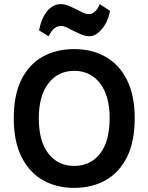

<svg xmlns="http://www.w3.org/2000/svg" viewBox="-20 -901 722 935"><path d="M341 14Q254.5 14 188.2 -24Q122 -62 84.5 -137.5Q47 -213 47 -325Q47 -439 84.5 -513.8Q122 -588.5 188.2 -625.2Q254.5 -662 341 -662Q428 -662 494.5 -624.2Q561 -586.5 598.5 -511.5Q636 -436.5 636 -325Q636 -211.5 598.5 -136.2Q561 -61 494.5 -23.5Q428 14 341 14ZM341 -93Q420.5 -93 467.2 -153Q514 -213 514 -326Q514 -434.5 467.2 -495.2Q420.5 -556 341 -556Q263 -556 216 -495.2Q169 -434.5 169 -325Q169 -212.5 216 -152.8Q263 -93 341 -93ZM217 -724.5 170 -753Q182 -813.5 210 -847.2Q238 -881 277 -881Q291.5 -881 307.2 -875.5Q323 -870 350 -856Q375.5 -843 388.2 -837.5Q401 -832 413 -832Q427.5 -832 441.5 -843.8Q455.5 -855.5 466 -881L516 -848Q505.5 -794 476 -759.2Q446.5 -724.5 416 -724.5Q398 -724.5 380.2 -731.5Q362.5 -738.5 334 -752.5Q310 -765.5 298.8 -770Q287.5 -774.5 277 -774.5Q260.5 -774.5 246 -764.2Q231.5 -754 217 -724.5Z"/></svg>

Font: Karla
Style: Bold
Weight: 700
Designer: Jonathan Pinhorn
Version: Version 2.004; ttfautohint (v1.8.4.7-5d5b);gftools[0.9.33]